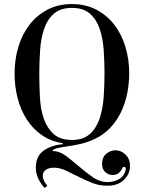

<svg xmlns="http://www.w3.org/2000/svg" viewBox="-20 -690 710 948"><path d="M335 1Q392 1 424.5 -29Q457 -59 472.5 -106.5Q488 -154 492 -212.5Q496 -271 496 -328Q496 -385 492 -442.5Q488 -500 472.5 -546.5Q457 -593 424.5 -622Q392 -651 335 -651Q278 -651 245.5 -622Q213 -593 197.5 -546.5Q182 -500 178 -442.5Q174 -385 174 -328Q174 -270 177 -211Q180 -152 196 -105Q212 -58 244.5 -28.5Q277 1 335 1ZM511 209Q544 209 570 193Q596 177 601 145Q602 141 600 137.5Q598 134 593 134Q586 134 583 142Q578 154 567 164Q556 174 536 174Q515 174 499.5 159.5Q484 145 484 119Q484 86 505 69Q526 52 550 52Q578 52 600 73.5Q622 95 622 130Q622 168 592.5 197.5Q563 227 509 227Q470 227 435 213Q400 199 367.5 182.5Q335 166 305 152Q275 138 247 138Q220 138 205.5 149Q191 160 191 178Q191 201 214 227L200 238Q181 217 169 192Q157 167 157 138Q157 81 195 54Q233 27 290 22V17Q231 8 186.5 -23Q142 -54 112 -100.5Q82 -147 67 -205.5Q52 -264 52 -328Q52 -396 70.5 -458Q89 -520 125 -567Q161 -614 214 -642Q267 -670 335 -670Q403 -670 456 -642Q509 -614 545 -567Q581 -520 599.5 -458Q618 -396 618 -328Q618 -278 608 -228.5Q598 -179 577 -135.5Q556 -92 523 -57.5Q490 -23 444 -2Q411 13 378 20.5Q345 28 311 33Q302 34 291 36Q280 38 269.5 40Q259 42 250.5 45.5Q242 49 240 53V56Q274 56 306 80Q338 104 371 132.5Q404 161 438.5 185Q473 209 511 209Z"/></svg>

Font: Elsie
Style: Regular
Weight: 400
Designer: Alejandro Inler
Foundry: Alejandro Inler
Version: 1.001